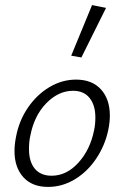

<svg xmlns="http://www.w3.org/2000/svg" viewBox="-20 -731 488 755"><path d="M260 -512 342 -711 397 -700 300 -505ZM37 -137Q37 -163 43 -193Q55 -257 90 -308Q125 -359 174.5 -388.5Q224 -418 279 -418Q342 -418 377 -379.5Q412 -341 412 -276Q412 -251 406 -221Q393 -159 358.5 -107.5Q324 -56 274.5 -26Q225 4 169 4Q106 4 71.5 -34.5Q37 -73 37 -137ZM350 -219Q355 -242 355 -269Q355 -317 332.5 -345.5Q310 -374 267 -374Q210 -374 162 -325Q114 -276 99 -196Q94 -174 94 -145Q94 -95 117 -67.5Q140 -40 183 -40Q242 -40 288.5 -91.5Q335 -143 350 -219Z"/></svg>

Font: Ysabeau Infant Semilight
Style: Italic
Weight: 300
Italic angle: -12°
Designer: Christian Thalmann (Catharsis Fonts)
Version: Version 0.003